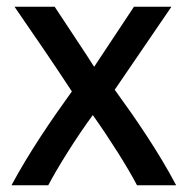

<svg xmlns="http://www.w3.org/2000/svg" viewBox="-20 -545 554 569"><path d="M255 -204C205 -136 151 -49 123 4H14C68 -96 131 -188 193 -274C138 -358 81 -441 23 -525H142C149 -514 253 -358 259 -347L377 -525H488L320 -279C379 -198 450 -95 502 4H386C358 -50 304 -135 255 -204Z"/></svg>

Font: Repo Medium
Style: Regular
Weight: 500
Designer: Stefan Peev
Foundry: Context Ltd
Version: Version 1.502